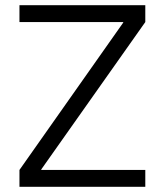

<svg xmlns="http://www.w3.org/2000/svg" viewBox="-20 -720 648 740"><path d="M55 -65 455 -633V-635H55V-700H540V-635L139 -67V-65H540V0H55Z"/></svg>

Font: Be Vietnam Light
Style: Regular
Weight: 300
Designer: Gabriel Lam
Foundry: TypeRant
Version: Version 4.000